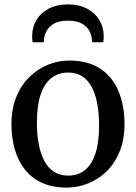

<svg xmlns="http://www.w3.org/2000/svg" viewBox="-20 -841 618 872"><path d="M32 -276.5Q32 -346.5 54 -400.5Q76 -454.5 113.5 -491.2Q151 -528 197.8 -547Q244.5 -566 294.5 -566Q381.5 -566 437 -528Q492.5 -490 519 -424.8Q545.5 -359.5 545.5 -278.5Q545.5 -208 523.8 -154Q502 -100 464.5 -63.2Q427 -26.5 380 -7.8Q333 11 283 11Q218 11 170.5 -10.8Q123 -32.5 92.5 -71.8Q62 -111 47 -163.2Q32 -215.5 32 -276.5ZM289.5 -43.5Q334.5 -43.5 365.8 -68.5Q397 -93.5 413.5 -144Q430 -194.5 430 -270Q430 -321.5 422.5 -365.5Q415 -409.5 398.5 -442.2Q382 -475 355.2 -493.2Q328.5 -511.5 289.5 -511.5Q245 -511.5 213.2 -486.5Q181.5 -461.5 164.5 -411.2Q147.5 -361 147.5 -284.5Q147.5 -233 155.5 -189Q163.5 -145 180.2 -112.2Q197 -79.5 224.2 -61.5Q251.5 -43.5 289.5 -43.5ZM289 -821Q338.5 -821 374.8 -802Q411 -783 431 -750.2Q451 -717.5 451 -676.5Q451 -670.5 450.5 -663Q450 -655.5 449 -649H398.5Q398.5 -652.5 398.2 -656.8Q398 -661 397 -666.5Q394.5 -685.5 383.8 -704Q373 -722.5 350.2 -734.8Q327.5 -747 289 -747Q250 -747 227.2 -734.8Q204.5 -722.5 193.8 -704Q183 -685.5 180 -666.5Q179.5 -661 179.2 -656.8Q179 -652.5 179 -649H128Q127 -655.5 126.5 -663Q126 -670.5 126 -677Q126 -718 145.8 -750.5Q165.5 -783 202 -802Q238.5 -821 289 -821Z"/></svg>

Font: Merriweather 28pt
Style: Regular
Weight: 400
Version: Version 2.100